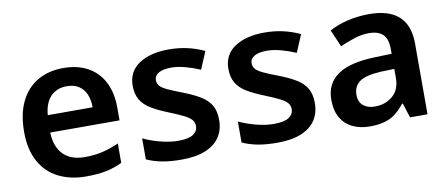

<svg xmlns="http://www.w3.org/2000/svg" viewBox="-56 -758 2267 974"><g transform="rotate(-10 1078.0 -271.0)"><path d="M301 -552Q374 -552 427 -523Q480 -494 508.5 -439Q537 -384 537 -306V-241H180Q182 -168 221 -128Q260 -88 332 -88Q383 -88 424 -98Q465 -108 508 -127V-27Q468 -8 425 1Q382 10 321 10Q242 10 180.5 -20.5Q119 -51 84.5 -113Q50 -175 50 -267Q50 -360 81.5 -423.5Q113 -487 169.5 -519.5Q226 -552 301 -552ZM303 -458Q251 -458 219.5 -425Q188 -392 183 -330H414Q414 -368 402 -396.5Q390 -425 365.5 -441.5Q341 -458 303 -458Z M1035 -156Q1035 -104 1010 -67Q985 -30 936 -10Q887 10 814 10Q757 10 714 2Q671 -6 634 -23V-131Q674 -112 722.5 -99.5Q771 -87 812 -87Q866 -87 890 -103Q914 -119 914 -146Q914 -163 903.5 -176.5Q893 -190 865.5 -204Q838 -218 788 -238Q738 -258 703.5 -278.5Q669 -299 651 -328.5Q633 -358 633 -402Q633 -475 691 -513.5Q749 -552 844 -552Q895 -552 939.5 -542Q984 -532 1027 -512L989 -422Q952 -438 913 -448.5Q874 -459 841 -459Q799 -459 776.5 -446Q754 -433 754 -410Q754 -392 765 -379.5Q776 -367 804 -354Q832 -341 882 -322Q931 -303 965.5 -282Q1000 -261 1017.5 -231.5Q1035 -202 1035 -156Z M1528 -156Q1528 -104 1503 -67Q1478 -30 1429 -10Q1380 10 1307 10Q1250 10 1207 2Q1164 -6 1127 -23V-131Q1167 -112 1215.5 -99.5Q1264 -87 1305 -87Q1359 -87 1383 -103Q1407 -119 1407 -146Q1407 -163 1396.5 -176.5Q1386 -190 1358.5 -204Q1331 -218 1281 -238Q1231 -258 1196.5 -278.5Q1162 -299 1144 -328.5Q1126 -358 1126 -402Q1126 -475 1184 -513.5Q1242 -552 1337 -552Q1388 -552 1432.5 -542Q1477 -532 1520 -512L1482 -422Q1445 -438 1406 -448.5Q1367 -459 1334 -459Q1292 -459 1269.5 -446Q1247 -433 1247 -410Q1247 -392 1258 -379.5Q1269 -367 1297 -354Q1325 -341 1375 -322Q1424 -303 1458.5 -282Q1493 -261 1510.5 -231.5Q1528 -202 1528 -156Z M1877 -552Q1978 -552 2029.5 -505.5Q2081 -459 2081 -364V0H1991L1967 -75H1963Q1940 -46 1915.5 -27Q1891 -8 1859 1Q1827 10 1782 10Q1734 10 1695.5 -8Q1657 -26 1635 -63Q1613 -100 1613 -157Q1613 -240 1675.5 -283.5Q1738 -327 1864 -331L1955 -334V-357Q1955 -412 1930 -434.5Q1905 -457 1861 -457Q1822 -457 1783.5 -444.5Q1745 -432 1709 -416L1671 -504Q1711 -526 1764 -539Q1817 -552 1877 -552ZM1889 -254Q1807 -250 1775 -226.5Q1743 -203 1743 -160Q1743 -122 1766 -103.5Q1789 -85 1825 -85Q1880 -85 1917.5 -117Q1955 -149 1955 -210V-256Z"/></g></svg>

Font: Noto Sans Khmer SemiBold
Style: Regular
Weight: 600
Version: Version 2.003